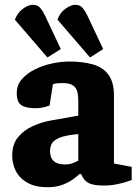

<svg xmlns="http://www.w3.org/2000/svg" viewBox="-20 -768 574 802"><path d="M178 -528 42 -686Q54 -716 76.5 -732Q99 -748 117 -748Q137 -748 148 -735Q159 -722 167 -705L234 -563ZM356 -528 220 -686Q231 -716 254 -732Q277 -748 294 -748Q314 -748 325 -735Q336 -722 344 -705L411 -563ZM179 14Q127 14 94 -5Q61 -24 46 -54Q31 -84 31 -118Q31 -165 55 -194.5Q79 -224 116.5 -241Q154 -258 194 -265L307 -285V-348Q307 -366 303.5 -383Q300 -400 286 -410.5Q272 -421 241 -421Q223 -421 214.5 -419.5Q206 -418 201 -416L187 -327Q185 -326 167.5 -321Q150 -316 127 -316Q89 -316 69.5 -328.5Q50 -341 50 -379Q50 -413 71.5 -437.5Q93 -462 126.5 -478.5Q160 -495 198 -503Q236 -511 269 -511Q326 -511 368 -499Q410 -487 433 -456Q456 -425 456 -368V-85L530 -71V-16Q527 -15 509.5 -9Q492 -3 466.5 2Q441 7 414 7Q367 7 347.5 -5Q328 -17 319 -41H312Q305 -34 287 -20.5Q269 -7 242 3.5Q215 14 179 14ZM252 -81Q268 -81 281 -85.5Q294 -90 307 -97V-208Q252 -203 227 -192Q202 -181 195.5 -166.5Q189 -152 189 -137Q189 -81 252 -81Z"/></svg>

Font: Faustina ExtraBold
Style: Regular
Weight: 800
Designer: Alfonso Garcia
Foundry: http://www.omnibus-type.com
Version: Version 1.200